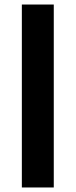

<svg xmlns="http://www.w3.org/2000/svg" viewBox="-20 -828 334 848"><path d="M76.5 0V-808H217.5V0Z"/></svg>

Font: Encode Sans Expanded SemiBold
Style: Regular
Weight: 600
Width: 7
Designer: Multiple Designers
Foundry: Impallari Type
Version: Version 2.000